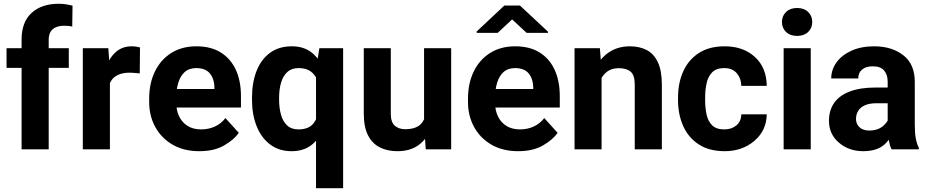

<svg xmlns="http://www.w3.org/2000/svg" viewBox="-20 -780 4853 1003"><path d="M234.4 0H92.8V-574.2Q92.8 -664.6 145 -712.4Q197.3 -760.3 286.6 -760.3Q305.7 -760.3 323.7 -757.6Q341.8 -754.9 358.9 -750.5L357.4 -641.1Q348.1 -643.6 337.6 -644.5Q327.1 -645.5 314 -645.5Q275.9 -645.5 255.1 -627Q234.4 -608.4 234.4 -574.2ZM339.4 -528.3V-425.3H14.2V-528.3Z M554.2 -410.6V0H412.6V-528.3H545.9ZM711.4 -531.7 710 -396.5Q699.2 -397.5 684.8 -398.9Q670.4 -400.4 658.7 -400.4Q619.6 -400.4 594.2 -387.7Q568.8 -375 556.4 -350.6Q543.9 -326.2 542.5 -291L514.2 -300.8Q514.2 -369.1 532 -422.9Q549.8 -476.6 584 -507.3Q618.2 -538.1 668 -538.1Q678.7 -538.1 691.2 -536.4Q703.6 -534.7 711.4 -531.7Z M1021.5 9.8Q939.5 9.8 880.6 -24.9Q821.8 -59.6 790.5 -117.7Q759.3 -175.8 759.3 -246.1V-265.1Q759.3 -344.7 789.3 -406.5Q819.3 -468.3 874.8 -503.2Q930.2 -538.1 1005.9 -538.1Q1082 -538.1 1133.8 -505.6Q1185.5 -473.1 1212.2 -414.8Q1238.8 -356.4 1238.8 -278.3V-218.3H819.8V-314.9H1100.1V-325.7Q1099.1 -368.2 1076.4 -396.2Q1053.7 -424.3 1004.9 -424.3Q967.8 -424.3 944.8 -403.6Q921.9 -382.8 911.1 -346.9Q900.4 -311 900.4 -265.1V-246.1Q900.4 -204.1 915.8 -172.1Q931.2 -140.1 960.2 -122.1Q989.3 -104 1030.3 -104Q1069.3 -104 1101.8 -118.7Q1134.3 -133.3 1157.7 -163.1L1227.5 -85.9Q1202.1 -49.8 1150.4 -20Q1098.6 9.8 1021.5 9.8Z M1630.9 203.1V-419.9L1648.4 -528.3H1772.5V203.1ZM1296.4 -258.8V-269Q1296.4 -349.6 1320.6 -410.2Q1344.7 -470.7 1391.1 -504.4Q1437.5 -538.1 1504.4 -538.1Q1568.8 -538.1 1610.8 -503.4Q1652.8 -468.7 1676.3 -408.4Q1699.7 -348.1 1709 -270.5V-253.4Q1699.7 -179.7 1676.3 -120.1Q1652.8 -60.5 1610.8 -25.4Q1568.8 9.8 1503.4 9.8Q1437 9.8 1390.9 -25.4Q1344.7 -60.5 1320.6 -121.1Q1296.4 -181.6 1296.4 -258.8ZM1438 -269V-258.8Q1438 -216.3 1447.8 -181.2Q1457.5 -146 1479.7 -125Q1502 -104 1539.1 -104Q1596.7 -104 1621.3 -140.4Q1646 -176.8 1649.9 -232.9V-291.5Q1647.9 -332.5 1636.5 -362.3Q1625 -392.1 1601.3 -408.2Q1577.6 -424.3 1540 -424.3Q1503.4 -424.3 1481 -403.8Q1458.5 -383.3 1448.2 -348.1Q1438 -313 1438 -269Z M2195.3 -126.5V-528.3H2336.9V0H2204.1ZM2211.9 -235.8 2253.4 -236.8Q2253.4 -166 2231.9 -110.1Q2210.4 -54.2 2166.7 -22.2Q2123 9.8 2055.7 9.8Q2003.4 9.8 1963.9 -10.3Q1924.3 -30.3 1902.3 -73.5Q1880.4 -116.7 1880.4 -186.5V-528.3H2021.5V-185.5Q2021.5 -141.6 2042.5 -123.3Q2063.5 -105 2096.2 -105Q2162.1 -105 2187 -142.3Q2211.9 -179.7 2211.9 -235.8Z M2687 9.8Q2605 9.8 2546.1 -24.9Q2487.3 -59.6 2456.1 -117.7Q2424.8 -175.8 2424.8 -246.1V-265.1Q2424.8 -344.7 2454.8 -406.5Q2484.9 -468.3 2540.3 -503.2Q2595.7 -538.1 2671.4 -538.1Q2747.6 -538.1 2799.3 -505.6Q2851.1 -473.1 2877.7 -414.8Q2904.3 -356.4 2904.3 -278.3V-218.3H2485.4V-314.9H2765.6V-325.7Q2764.6 -368.2 2741.9 -396.2Q2719.2 -424.3 2670.4 -424.3Q2633.3 -424.3 2610.4 -403.6Q2587.4 -382.8 2576.7 -346.9Q2565.9 -311 2565.9 -265.1V-246.1Q2565.9 -204.1 2581.3 -172.1Q2596.7 -140.1 2625.7 -122.1Q2654.8 -104 2695.8 -104Q2734.9 -104 2767.3 -118.7Q2799.8 -133.3 2823.2 -163.1L2893.1 -85.9Q2867.7 -49.8 2815.9 -20Q2764.2 9.8 2687 9.8ZM2696.3 -751 2842.8 -614.3V-608.4H2731L2655.3 -678.7L2580.1 -608.4H2470.2V-615.7L2614.7 -751Z M3122.6 -415.5V0H2981.4V-528.3H3113.8ZM3101.6 -282.2 3062.5 -281.2Q3062.5 -360.4 3088.4 -418Q3114.3 -475.6 3161.1 -506.8Q3208 -538.1 3270.5 -538.1Q3320.3 -538.1 3357.9 -518.8Q3395.5 -499.5 3416.5 -455.3Q3437.5 -411.1 3437.5 -336.4V0H3295.9V-336.9Q3295.9 -387.7 3274.2 -405.8Q3252.4 -423.8 3211.9 -423.8Q3174.8 -423.8 3150.4 -405Q3126 -386.2 3113.8 -354.2Q3101.6 -322.3 3101.6 -282.2Z M3763.7 -104Q3802.2 -104 3827.1 -125.2Q3852 -146.5 3852.5 -182.6H3985.4Q3984.4 -98.6 3921.1 -44.4Q3857.9 9.8 3766.1 9.8Q3684.1 9.8 3629.9 -25.9Q3575.7 -61.5 3548.8 -122.1Q3522 -182.6 3522 -257.3V-271Q3522 -345.7 3548.8 -406.3Q3575.7 -466.8 3629.9 -502.4Q3684.1 -538.1 3765.6 -538.1Q3862.8 -538.1 3923.6 -482.4Q3984.4 -426.8 3985.4 -331.5H3852.5Q3852 -370.1 3829.1 -397.2Q3806.2 -424.3 3763.2 -424.3Q3722.2 -424.3 3700.7 -402.6Q3679.2 -380.9 3671.4 -345.7Q3663.6 -310.5 3663.6 -271V-257.3Q3663.6 -216.8 3671.1 -181.6Q3678.7 -146.5 3700.4 -125.2Q3722.2 -104 3763.7 -104Z M4215.3 -528.3V0H4073.7V-528.3ZM4064.9 -665Q4064.9 -696.8 4086.4 -717.5Q4107.9 -738.3 4144 -738.3Q4180.2 -738.3 4201.7 -717.5Q4223.1 -696.8 4223.1 -665Q4223.1 -633.8 4201.7 -613Q4180.2 -592.3 4144 -592.3Q4107.9 -592.3 4086.4 -613Q4064.9 -633.8 4064.9 -665Z M4617.2 -121.1V-353.5Q4617.2 -390.1 4598.4 -411.9Q4579.6 -433.6 4539.1 -433.6Q4503.9 -433.6 4483.6 -416.7Q4463.4 -399.9 4463.4 -370.1H4322.3Q4322.3 -416 4349.9 -454.1Q4377.4 -492.2 4428 -515.1Q4478.5 -538.1 4546.9 -538.1Q4638.2 -538.1 4698.5 -491.7Q4758.8 -445.3 4758.8 -352.5V-128.9Q4758.8 -84 4764.2 -56.2Q4769.5 -28.3 4779.8 -8.3V0H4637.2Q4627 -21.5 4622.1 -54.7Q4617.2 -87.9 4617.2 -121.1ZM4635.7 -322.8 4636.7 -240.7H4559.6Q4522 -240.7 4498 -230Q4474.1 -219.2 4462.9 -200.4Q4451.7 -181.6 4451.7 -158.7Q4451.7 -132.3 4470 -115.2Q4488.3 -98.1 4520.5 -98.1Q4567.9 -98.1 4596.2 -124.3Q4624.5 -150.4 4624.5 -174.3L4662.1 -112.8Q4647.5 -74.2 4607.7 -32.2Q4567.9 9.8 4489.7 9.8Q4414.1 9.8 4362.3 -34.9Q4310.5 -79.6 4310.5 -148.4Q4310.5 -204.1 4337.9 -242.9Q4365.2 -281.7 4419.7 -302.2Q4474.1 -322.8 4554.2 -322.8Z"/></svg>

Font: RobotoDEMO
Style: Regular
Weight: 400
Designer: Christian Robertson
Foundry: Google
Version: Version 2.136